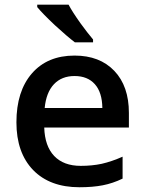

<svg xmlns="http://www.w3.org/2000/svg" viewBox="-20 -786 616 816"><path d="M317.9 9.8Q191.9 9.8 120.6 -63.5Q49.8 -137.2 49.8 -266.1Q49.8 -398.4 115.7 -474.1Q181.6 -549.8 296.9 -549.8Q403.8 -549.8 465.8 -484.9Q527.8 -419.9 527.8 -306.2V-244.1H168Q170.4 -165 210.4 -123Q250.5 -81.1 323.2 -81.1Q371.1 -81.1 412.1 -89.8Q455.1 -99.6 501 -120.1V-26.9Q459.5 -6.8 416.7 1.5Q374 9.8 317.9 9.8ZM296.9 -462.9Q242.2 -462.9 209.2 -428Q176.3 -393.1 169.9 -327.1H415Q414.1 -393.6 383.1 -428.2Q352.1 -462.9 296.9 -462.9ZM375.5 -606H298.3Q266.1 -630.4 212.9 -679.2Q160.6 -728.5 138.2 -755.9V-766.1H271.5Q287.1 -736.3 321.8 -687.5Q351.6 -646.5 375.5 -618.2Z"/></svg>

Font: Open Sans
Style: SemiBold
Weight: 600
Foundry: Ascender Corporation
Version: Version 1.10